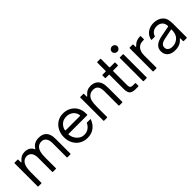

<svg xmlns="http://www.w3.org/2000/svg" viewBox="222 -1959 3156 3156"><g transform="rotate(-45 1800.0 -381.5)"><path d="M81 0Q71 0 71 -10V-543Q71 -553 81 -553H146Q156 -553 156 -543V-486Q156 -478 161 -478Q165 -478 168 -482Q205 -526 241 -544.5Q277 -563 320 -563Q372 -563 412.5 -540Q453 -517 469 -474Q474 -462 480 -473Q533 -563 648 -563Q740 -563 786 -510.5Q832 -458 832 -360V-10Q832 0 822 0H757Q747 0 747 -10V-340Q747 -411 717.5 -449.5Q688 -488 635 -488Q580 -488 545 -451Q517 -421 505.5 -373Q494 -325 494 -250V-10Q494 0 484 0H419Q409 0 409 -10V-340Q409 -410 378.5 -449Q348 -488 296 -488Q241 -488 206 -448Q180 -419 168 -373Q156 -327 156 -250V-10Q156 0 146 0Z M947 -275Q947 -352 979 -417.5Q1011 -483 1071.5 -523Q1132 -563 1214 -563Q1285 -563 1346 -531Q1407 -499 1444 -437.5Q1481 -376 1481 -290V-270Q1481 -260 1471 -260H1041Q1036 -260 1033.5 -257Q1031 -254 1032 -250Q1036 -223 1042 -205Q1063 -141 1109.5 -103Q1156 -65 1215 -65Q1272 -65 1314 -94.5Q1356 -124 1377 -170Q1380 -178 1388 -178H1459Q1464 -178 1467 -175.5Q1470 -173 1468 -169Q1439 -89 1375 -39.5Q1311 10 1216 10Q1138 10 1076.5 -27Q1015 -64 981 -129Q947 -194 947 -275ZM1380 -335Q1385 -335 1387.5 -338Q1390 -341 1389 -345Q1385 -373 1378 -389Q1357 -436 1313.5 -462Q1270 -488 1216 -488Q1161 -488 1119.5 -462Q1078 -436 1055 -389Q1046 -370 1041 -346V-344Q1041 -335 1050 -335Z M1609 0Q1599 0 1599 -10V-543Q1599 -553 1609 -553H1674Q1684 -553 1684 -543V-486Q1684 -478 1689 -478Q1693 -478 1696 -482Q1733 -526 1769 -544.5Q1805 -563 1848 -563Q1965 -563 2011 -476Q2028 -443 2032.5 -408.5Q2037 -374 2037 -333V-10Q2037 0 2027 0H1962Q1952 0 1952 -10V-333Q1952 -421 1920 -457Q1892 -488 1835 -488Q1772 -488 1734 -447Q1707 -419 1695.5 -370Q1684 -321 1684 -236V-10Q1684 0 1674 0Z M2334 0Q2267 0 2235 -30Q2203 -60 2203 -139V-468Q2203 -478 2193 -478H2124Q2114 -478 2114 -488V-543Q2114 -553 2124 -553H2193Q2203 -553 2203 -563V-753Q2203 -763 2213 -763H2278Q2288 -763 2288 -753V-563Q2288 -553 2298 -553H2402Q2412 -553 2412 -543V-488Q2412 -478 2402 -478H2298Q2288 -478 2288 -468V-156Q2288 -127 2292 -110.5Q2296 -94 2310 -84.5Q2324 -75 2354 -75H2401Q2411 -75 2411 -65V-10Q2411 0 2401 0Z M2529 0Q2519 0 2519 -10V-543Q2519 -553 2529 -553H2594Q2604 -553 2604 -543V-10Q2604 0 2594 0ZM2497 -711Q2497 -737 2516 -755Q2535 -773 2562 -773Q2589 -773 2608 -755Q2627 -737 2627 -711Q2627 -685 2608 -666.5Q2589 -648 2562 -648Q2535 -648 2516 -666.5Q2497 -685 2497 -711Z M2756 0Q2746 0 2746 -10V-543Q2746 -553 2756 -553H2821Q2831 -553 2831 -543V-495Q2831 -487 2836 -487Q2840 -487 2843 -491Q2878 -529 2917.5 -546Q2957 -563 3006 -563Q3016 -563 3016 -553V-488Q3016 -478 3006 -478H2987Q2920 -478 2880 -438Q2831 -391 2831 -291V-10Q2831 0 2821 0Z M3072 -147Q3072 -219 3126 -261Q3170 -296 3253 -313L3441 -349Q3450 -351 3450 -360Q3447 -419 3416 -450Q3378 -488 3314 -488Q3265 -488 3228.5 -463Q3192 -438 3180 -396Q3177 -387 3169 -387H3104Q3093 -387 3095 -398Q3112 -476 3173 -519.5Q3234 -563 3315 -563Q3364 -563 3406 -548.5Q3448 -534 3477 -506Q3515 -470 3525 -423Q3535 -376 3535 -326V-10Q3535 0 3525 0H3460Q3450 0 3450 -10V-67Q3450 -75 3445 -75Q3441 -75 3438 -71Q3413 -40 3383 -22Q3332 10 3252 10Q3169 10 3120.5 -32Q3072 -74 3072 -147ZM3350 -84Q3404 -112 3426.5 -157Q3449 -202 3451 -271Q3451 -276 3448 -278.5Q3445 -281 3440 -280L3271 -246Q3209 -234 3180 -207Q3157 -184 3157 -149Q3157 -111 3185.5 -88Q3214 -65 3262 -65Q3313 -65 3350 -84Z"/></g></svg>

Font: Open Sauce Two
Style: Regular
Weight: 400
Designer: Alfredo Marco Pradil
Foundry: Creative Sauce Fz LLC
Version: Version 1.477